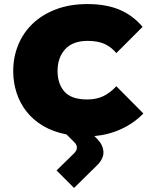

<svg xmlns="http://www.w3.org/2000/svg" viewBox="-20 -660 750 944"><path d="M685 -102Q638 -54 576 -25.5Q514 3 444 9L458 23Q487 53 488.5 86.5Q490 120 458 152L344 264L258 178L344 94Q358 80 358 66Q358 52 347 41L307 1Q241 -12 192 -41Q143 -70 110.5 -111.5Q78 -153 61.5 -203.5Q45 -254 45 -311Q45 -379 69.5 -439Q94 -499 140.5 -543.5Q187 -588 255 -614Q323 -640 410 -640Q501 -640 567 -612.5Q633 -585 681 -528L552 -399Q528 -428 495 -443.5Q462 -459 411 -459Q338 -459 300.5 -418Q263 -377 263 -311Q263 -248 297 -209.5Q331 -171 409 -171Q453 -171 486.5 -186.5Q520 -202 552 -236Z"/></svg>

Font: TypoPRO Sinkin Sans
Style: 900 X Black
Weight: 950
Designer: Keith Bates
Foundry: K-Type
Version: Sinkin Sans (version 1.0)  by Keith Bates   •   © 2014   www